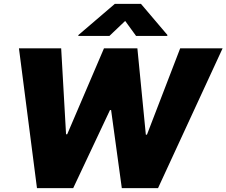

<svg xmlns="http://www.w3.org/2000/svg" viewBox="-20 -979 1178 999"><path d="M172.4 0 78.6 -727.5H298.3L323.7 -280.3H329.6L521 -727.5H694.8L738.8 -278.3H744.6L917.5 -727.5H1138.2L802.2 0H613.8L558.1 -406.2H552.2L360.8 0ZM688 -792 631.3 -870.1 549.3 -792H387.2L388.2 -796.9L577.6 -959H713.4L851.1 -796.9L850.1 -792Z"/></svg>

Font: Inter Tight Black
Style: Italic
Weight: 900
Italic angle: -9.39999°
Designer: Rasmus Andersson
Foundry: rsms
Version: Version 3.004; ttfautohint (v1.8.4.7-5d5b)